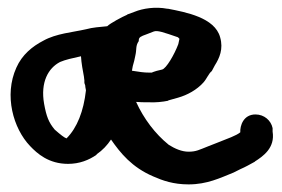

<svg xmlns="http://www.w3.org/2000/svg" viewBox="-20 -497 743 505"><path d="M697 -151V-160C693 -180 675 -196 652 -196C620 -196 611 -166 612 -149C601 -140 580 -133 550 -121L527 -112C504 -103 496 -98 476 -98C458 -98 440 -106 424 -116C388 -145 358 -185 338 -229C346 -228 359 -228 371 -228C388 -227 408 -229 422 -232L423 -233L448 -240C473 -247 498 -261 515 -280C524 -290 529 -304 537 -310L545 -325C557 -344 568 -368 559 -399C545 -451 468 -465 422 -474H420C389 -480 356 -475 334 -466L315 -459L314 -458C302 -453 270 -436 262 -428C242 -426 224 -425 206 -420C171 -412 128 -409 94 -390C65 -375 38 -353 23 -319C-10 -246 15 -159 59 -113C78 -93 108 -66 159 -66C189 -66 214 -76 234 -90V-91C250 -102 262 -115 272 -130C297 -94 327 -57 383 -33C408 -22 436 -12 476 -12C525 -12 559 -29 594 -43L612 -52C626 -58 638 -65 649 -71H650V-72C672 -86 704 -108 697 -151ZM155 -133C149 -135 140 -142 124 -156C108 -175 102 -191 96 -224C86 -281 107 -318 138 -334C152 -340 170 -344 193 -349C194 -331 198 -310 201 -294V-293L202 -285C202 -283 201 -279 204 -273C204 -270 205 -265 206 -260V-259C200 -205 183 -161 155 -133ZM374 -306C356 -306 348 -308 327 -311C328 -319 330 -327 333 -337L336 -351C340 -368 336 -376 345 -389V-392C346 -399 349 -401 366 -407L384 -414C394 -418 410 -412 448 -399L452 -395L449 -381C439 -354 417 -316 406 -314C383 -309 380 -306 379 -306Z"/></svg>

Font: Stray Cat
Style: BlkExt
Weight: 900
Version: Version 1.0